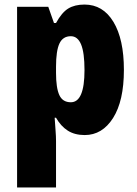

<svg xmlns="http://www.w3.org/2000/svg" viewBox="-20 -583 600 843"><path d="M351 -563Q432 -563 478 -487Q524 -411 524 -276Q524 -140 476.5 -65Q429 10 352 10Q308 10 277.5 -9.5Q247 -29 226 -66H220Q222 -34 224 -9Q226 16 226 36V240H55V-553H192L217 -482H226Q251 -528 279.5 -545.5Q308 -563 351 -563ZM291 -424Q256 -424 241 -392Q226 -360 226 -290V-263Q226 -197 240.5 -165.5Q255 -134 291 -134Q351 -134 351 -275Q351 -352 336 -388Q321 -424 291 -424Z"/></svg>

Font: Noto Sans Gurmukhi UI Condensed Black
Style: Regular
Weight: 900
Width: 3
Designer: Jelle Bosma - Monotype Design Team
Foundry: Monotype Imaging Inc.
Version: Version 2.004; ttfautohint (v1.8.4.7-5d5b)